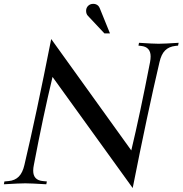

<svg xmlns="http://www.w3.org/2000/svg" viewBox="-20 -954 945 994"><path d="M667 19.5 252 -555.7Q203.1 -352.1 155.3 -100.1Q151.9 -84.5 151.9 -70.3Q151.9 -21 202.1 -16.6L222.7 -14.6L219.7 0Q138.7 -4.9 110.8 -4.9Q82.5 -4.9 0 0L2.9 -14.6L24.4 -16.6Q57.1 -19.5 77.1 -39.6Q97.2 -59.6 106.4 -100.1Q167 -356 245.1 -752L659.7 -175.3Q704.1 -360.4 756.8 -632.3Q759.8 -648.4 759.8 -661.6Q759.8 -711.4 710 -716.3L696.8 -717.8L699.7 -732.4Q773.4 -727.5 801.3 -727.5Q829.6 -727.5 904.8 -732.4L901.9 -717.8L887.7 -716.3Q854 -712.4 834.5 -692.6Q814.9 -672.9 805.7 -632.3Q744.1 -370.1 667 19.5ZM549.3 -781.2H520.5L435.1 -872.1Q425.8 -881.8 425.8 -897.9Q425.8 -913.6 436.3 -923.8Q446.8 -934.1 462.9 -934.1Q478.5 -934.1 488.8 -923.8Q493.2 -919.4 496.6 -911.1Z"/></svg>

Font: Flanker
Style: Italic
Weight: 400
Italic angle: -12°
Designer: Flanker
Version: Version 2.027